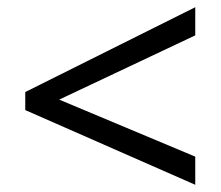

<svg xmlns="http://www.w3.org/2000/svg" viewBox="-20 -628 612 532"><path d="M521 -116 50 -323V-373L521 -608V-530L144 -352L521 -194Z"/></svg>

Font: Noto IKEA Simplified Chinese
Style: Regular
Weight: 400
Designer: Monotype Design Team
Foundry: Monotype Imaging Inc.
Version: Version 1.100